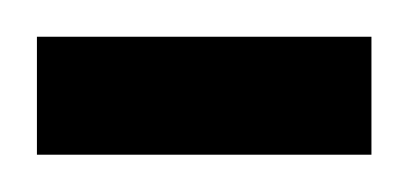

<svg xmlns="http://www.w3.org/2000/svg" viewBox="-20 -265 221 104"><path d="M181.2 -245.1V-181.2H0V-245.1Z"/></svg>

Font: NMS Futura Pro Book
Style: Regular
Weight: 400
Designer: Blend3rman
Version: Version 0.1